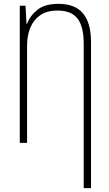

<svg xmlns="http://www.w3.org/2000/svg" viewBox="-20 -744 570 1000"><path d="M416 -516Q416 -606 383.5 -647.5Q351 -689 280 -689Q224 -689 189 -664.5Q154 -640 137.5 -599Q121 -558 121 -507V0H83V-714H113L118 -620H121Q137 -663 175.5 -693.5Q214 -724 285 -724Q371 -724 412.5 -674Q454 -624 454 -526V236H416Z"/></svg>

Font: Noto Sans Mono Condensed ExtraLight
Style: Regular
Weight: 200
Width: 3
Designer: Monotype Design Team
Foundry: Monotype Imaging Inc.
Version: Version 2.014; ttfautohint (v1.8.4.7-5d5b)